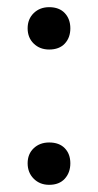

<svg xmlns="http://www.w3.org/2000/svg" viewBox="-20 -511 273 535"><path d="M117 4Q91 4 74 -13Q57 -30 57 -56Q57 -82 74 -98Q91 -114 117 -114Q145 -114 160.5 -98Q176 -82 176 -56Q176 -30 160.5 -13Q145 4 117 4ZM117 -373Q91 -373 74 -389.5Q57 -406 57 -432Q57 -458 74 -474.5Q91 -491 117 -491Q145 -491 160.5 -474.5Q176 -458 176 -432Q176 -406 160.5 -389.5Q145 -373 117 -373Z"/></svg>

Font: Nunito Medium
Style: Regular
Weight: 500
Designer: Vernon Adams
Foundry: Vernon Adams
Version: Version 3.602